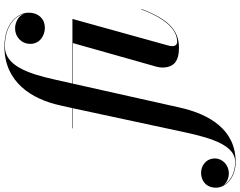

<svg xmlns="http://www.w3.org/2000/svg" viewBox="-314 -674 1060 847"><g transform="rotate(-90 215.5 -250.0)"><path d="M600 -155.5 598 -156C555.5 -43.5 506.5 2 454.5 2C442 2 436 -8 436 -18.5C436 -23.5 437 -30.5 438.5 -36.5L556 -460H271L289 -540C315.5 -660 352 -758 434 -758C524.5 -758 567.5 -714 578.5 -674.5C568 -699.5 539.5 -713 514 -713C477 -713 446 -685 446 -646C446 -602.5 484.5 -581.5 517 -581.5C555 -581.5 583.5 -609 583.5 -653.5C583.5 -695.5 543.5 -760 434 -760C279 -760 202 -642.5 174 -511.5L162.5 -460H73.5V-458H162L55 40C29 160 -4 258 -74.5 258C-126.5 258 -163.5 234 -179 204C-167 222 -145 230 -124.5 230C-89 230 -59.5 202 -59.5 169C-59.5 128 -93 107.5 -123 107.5C-158.5 107.5 -188.5 130.5 -188.5 173C-188.5 216 -145.5 260 -74.5 260C68 260 136 144 165.5 11.5L270.5 -458H449.5L345.5 -90C343 -82.5 341.5 -69.5 341.5 -64.5C341.5 -13 369 10 428.5 10C509 10 556 -40.5 600 -155.5Z"/></g></svg>

Font: Bodoni* 96pt Medium
Style: Italic
Weight: 500
Italic angle: -13°
Version: Version 2.3